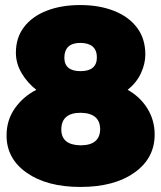

<svg xmlns="http://www.w3.org/2000/svg" viewBox="-20 -731 640 761"><path d="M299 10Q166.5 10 86.2 -46Q6 -102 6 -194Q6 -255 39 -301.8Q72 -348.5 124 -375Q88.5 -402.5 65.8 -441Q43 -479.5 43 -522Q43 -582 75.5 -624.2Q108 -666.5 165.8 -688.8Q223.5 -711 298 -711Q373 -711 431.2 -688.2Q489.5 -665.5 522.8 -621.8Q556 -578 556 -515Q556 -478 538.5 -440.5Q521 -403 486 -375Q536 -347 564.5 -300.5Q593 -254 593 -198Q593 -103.5 512.8 -46.8Q432.5 10 299 10ZM299 -449Q363.5 -449 364 -503Q364 -560 299 -561Q236 -561 235 -503Q235 -449 299 -449ZM299 -155Q375.5 -155 377 -218Q377 -282.5 300 -284Q223.5 -284 223 -218Q223 -156.5 299 -155Z"/></svg>

Font: Argentum Novus Black
Style: Regular
Weight: 900
Designer: Julieta Ulanovsky (font) & Cristiano Sobral (main changes)
Foundry: Julieta Ulanovsky (font) & Cristiano Sobral (main changes)
Version: Version 3.00;November 27, 2020;FontCreator 13.0.0.2655 64-bi